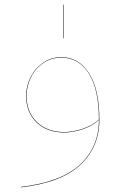

<svg xmlns="http://www.w3.org/2000/svg" viewBox="-20 -568 526 823"><path d="M406 -55Q406 62 324.5 138.5Q243 215 71 235L70 233Q242 213 323 137.5Q404 62 404 -54Q378 -29 335.5 -14.5Q293 0 256 0Q182 0 137 -43Q92 -86 92 -157Q92 -200 111.5 -238Q131 -276 165.5 -299.5Q200 -323 242 -323Q318 -323 362 -253.5Q406 -184 406 -55ZM256 -2Q293 -2 335.5 -16.5Q378 -31 404 -56Q404 -184 361 -252.5Q318 -321 242 -321Q200 -321 166 -298Q132 -275 113 -237Q94 -199 94 -157Q94 -87 138.5 -44.5Q183 -2 256 -2ZM254 -548V-404H252V-548Z"/></svg>

Font: FiraGO Two
Style: Regular
Weight: 100
Designer: bBox Type
Foundry: bBox Type GmbH
Version: Version 1.001